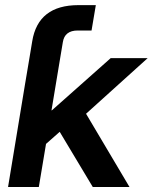

<svg xmlns="http://www.w3.org/2000/svg" viewBox="-20 -748 611 768"><path d="M80.1 -411.1 97.7 -515.6 108.9 -583Q132.3 -727.5 293.9 -727.5H363.3L346.2 -626H291Q238.8 -626 231.4 -579.6L220.7 -515.6L186 -306.6H187.5L422.9 -515.6H570.8L324.2 -293L498 0H351.1L218.8 -220.7L164.1 -172.4L135.3 0H12.2L80.1 -411.1Z"/></svg>

Font: Inter Display SemiBold
Style: Italic
Weight: 600
Italic angle: -9.39999°
Designer: Rasmus Andersson
Foundry: rsms
Version: Version 4.000;git-a52131595